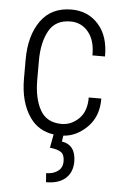

<svg xmlns="http://www.w3.org/2000/svg" viewBox="-54 -577 530 832"><g transform="rotate(5 211.0 -160.5)"><path d="M292.5 118.7Q292 164.1 262.7 190.4Q233.4 216.8 178.2 216.8L175.3 177.7Q205.1 177.7 225.6 163.1Q246.1 148.4 246.1 120.1Q246.1 91.8 231.4 81.1Q216.8 70.3 182.1 66.4L192.9 7.8Q126.5 -1.5 89.4 -54.2Q43.9 -118.2 43.9 -222.7V-304.7Q43.9 -409.2 89.8 -473.6Q135.7 -538.1 223.6 -538.1Q295.4 -538.1 340.8 -487.3Q386.2 -436.5 385.3 -348.1H330.6Q331.5 -413.1 301.3 -449.7Q271 -486.3 223.6 -486.3Q158.2 -486.3 129.9 -435.5Q101.6 -384.8 101.6 -304.7V-222.7Q101.6 -141.1 129.9 -90.8Q158.2 -40.5 223.6 -40.5Q266.6 -41 298.8 -73.2Q331.1 -105.5 330.6 -165H385.3Q386.2 -87.9 339.4 -41Q292.5 5.9 235.4 9.3L231.4 35.2Q292.5 44.9 292.5 118.7Z"/></g></svg>

Font: RobotoCondensed-Light
Style: Light
Weight: 300
Designer: Google
Version: Version 1.200311; 2013